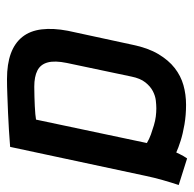

<svg xmlns="http://www.w3.org/2000/svg" viewBox="-23 -528 555 549"><g transform="rotate(90 254.5 -253.5)"><path d="M509 -487 433 -511Q426 -501 421 -490.5Q416 -480 416 -480Q403 -486 382.5 -492.5Q362 -499 335.5 -503.5Q309 -508 280 -508Q250 -508 223.5 -500.5Q197 -493 174.5 -475.5Q152 -458 134.5 -428.5Q117 -399 108 -355L68 -170Q60 -128 64 -95Q68 -62 85.5 -40Q103 -18 133 -7Q163 4 206 4Q226 4 251.5 3Q277 2 303 1Q329 0 351 -1.5Q373 -3 386.5 -4Q400 -5 400 -5L483 -393Q488 -417 495 -441.5Q502 -466 509 -487ZM160 -167 199 -352Q204 -377 215.5 -391.5Q227 -406 240.5 -413Q254 -420 267 -421.5Q280 -423 290 -423Q301 -423 313 -421.5Q325 -420 338.5 -416Q352 -412 364.5 -407.5Q377 -403 389 -396L322 -79Q316 -78 306 -77Q296 -76 283.5 -75.5Q271 -75 257 -74.5Q243 -74 228 -74Q199 -74 181.5 -83Q164 -92 158.5 -112.5Q153 -133 160 -167Z"/></g></svg>

Font: Advent Pro SemiBold
Style: Italic
Weight: 600
Italic angle: -12°
Version: Version 3.000